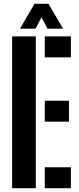

<svg xmlns="http://www.w3.org/2000/svg" viewBox="-20 -992 416 1012"><path d="M43.9 0V-800H168.7V0ZM216 0V-110.3H353.7V0ZM216 -350.6V-460.9H343.7V-350.6ZM216 -689.7V-800H353.7V-689.7ZM85.3 -840.9 162.1 -972.1H235.4L312.3 -840.9H230.3L198.9 -901.1L167.2 -840.9Z"/></svg>

Font: Big Shoulders Stencil Thin
Style: Regular
Weight: 100
Designer: Patric King
Foundry: XO Type Co
Version: Version 2.001